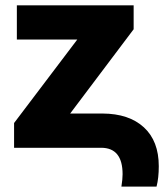

<svg xmlns="http://www.w3.org/2000/svg" viewBox="-20 -548 623 712"><path d="M32.2 -91.8 266.6 -401.4H42.5V-528.3H475.6V-439.5L240.2 -127H360.4Q458.5 -126.5 513.7 -75.7Q568.8 -24.9 568.8 68.4Q568.8 112.3 560.5 144H430.2Q434.6 116.7 434.6 98.1Q434.6 0 355 0H32.2Z"/></svg>

Font: Roboto Black
Style: Regular
Weight: 900
Designer: Google
Version: Version 2.134; 2016